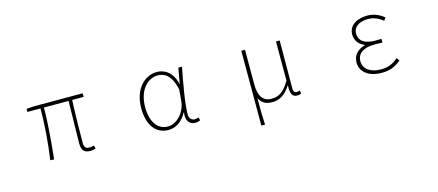

<svg xmlns="http://www.w3.org/2000/svg" viewBox="-52 -1070 4104 1797"><g transform="rotate(-15 2000.0 -171.0)"><path d="M701 13C724 13 739 9 755 4L748 -26C725 -22 712 -20 703 -20C668 -20 652 -37 652 -75C652 -146 654 -351 661 -492H772V-527H299L227 -522V-492H354C354 -330 339 -154 317 0L354 2C369 -152 387 -327 387 -492H626C624 -355 619 -153 619 -81C619 -14 645 13 701 13Z M1461 13C1534 13 1595 -29 1639 -109H1642C1627 -29 1667 13 1720 13C1743 13 1758 7 1769 2L1761 -28C1751 -24 1736 -20 1723 -20C1694 -20 1670 -44 1670 -79C1670 -188 1705 -375 1734 -527H1699L1672 -376H1670C1644 -496 1565 -540 1494 -540C1373 -540 1265 -434 1265 -249C1265 -74 1347 13 1461 13ZM1464 -20C1362 -20 1303 -110 1303 -249C1303 -414 1394 -507 1493 -507C1546 -507 1620 -485 1654 -328L1645 -222C1637 -112 1551 -20 1464 -20Z M2309 198H2345C2340 108 2340 66 2340 -58C2371 0 2414 13 2471 13C2536 13 2596 -22 2644 -101H2646C2644 -20 2658 13 2707 13C2724 13 2737 9 2747 4L2741 -26C2727 -22 2720 -20 2710 -20C2692 -20 2679 -33 2679 -59C2679 -217 2680 -368 2681 -527H2645V-148C2579 -34 2524 -20 2467 -20C2380 -20 2345 -85 2345 -192V-527H2309Z M3526 13C3605 13 3655 -7 3715 -56L3695 -84C3639 -37 3595 -20 3530 -20C3426 -20 3360 -67 3360 -143C3360 -217 3418 -261 3529 -261C3554 -261 3574 -261 3605 -259V-296C3578 -294 3565 -294 3545 -294C3433 -294 3388 -341 3388 -403C3388 -474 3453 -507 3530 -507C3585 -507 3629 -487 3675 -452L3693 -480C3647 -516 3596 -540 3532 -540C3432 -540 3351 -494 3351 -405C3351 -350 3382 -304 3437 -282V-277C3379 -262 3322 -220 3322 -141C3322 -51 3399 13 3526 13Z"/></g></svg>

Font: Harano Aji Gothic K1 ExtraLight
Style: Regular
Weight: 250
Foundry: Masamichi Hosoda
Version: HaranoAjiGothicK1-ExtraLight version 20230610;ttx 4.39.4